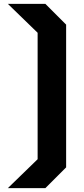

<svg xmlns="http://www.w3.org/2000/svg" viewBox="-20 -770 432 990"><path d="M214 200H20.5L174 51V-601L20.5 -750H214L321 -643V93ZM183.5 132.5 250 66.5V-624.5L183.5 -690V-690.5L250.5 -624.5V66.5L183 133.5Z"/></svg>

Font: Tourney Black
Style: Regular
Weight: 900
Version: Version 1.015